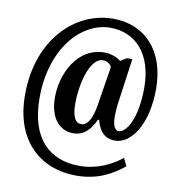

<svg xmlns="http://www.w3.org/2000/svg" viewBox="-92 -797 942 1021"><g transform="rotate(10 379.5 -286.0)"><path d="M386 142C504 142 579 97 642 47L622 5C569 47 492 88 395 88C234 88 124 -11 124 -232C124 -498 274 -664 431 -664C565 -664 663 -566 663 -380C663 -215 610 -130 568 -130C555 -130 535 -144 535 -202C535 -214 536 -246 540 -275L574 -520H545L511 -499C498 -513 459 -529 424 -529C276 -529 204 -376 204 -248C204 -135 260 -77 332 -77C392 -77 427 -119 450 -171H456C475 -101 510 -77 558 -77C645 -77 726 -194 726 -385C726 -591 610 -714 437 -714C237 -714 45 -538 45 -235C45 25 204 142 386 142ZM365 -132C336 -132 316 -162 316 -235C316 -330 348 -487 423 -487C441 -487 461 -476 469 -459L435 -246C426 -191 407 -132 365 -132Z"/></g></svg>

Font: Noto Serif Armenian ExtraCondensed ExtraBold
Style: Regular
Weight: 800
Width: 2
Designer: Monotype Design Team
Foundry: Monotype Imaging Inc.
Version: Version 2.008